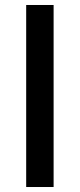

<svg xmlns="http://www.w3.org/2000/svg" viewBox="-20 -750 320 770"><path d="M85 0V-730H195V0Z"/></svg>

Font: M PLUS 2 Thin Medium
Style: Regular
Weight: 500
Version: Version 1.001